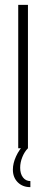

<svg xmlns="http://www.w3.org/2000/svg" viewBox="-20 -760 190 790"><path d="M55 -740H95V-150H55ZM33 -62Q33 -88 46 -116.5Q59 -145 80 -166L95 -150Q81 -136 72 -114Q63 -92 63 -70Q63 -45 74.5 -30Q86 -15 105 -15V10Q73 10 53 -10Q33 -30 33 -62Z"/></svg>

Font: Exetegue Light
Style: Regular
Weight: 300
Designer: Fábio Duarte Martins
Foundry: Fábio Duarte Martins
Version: Version 0.001